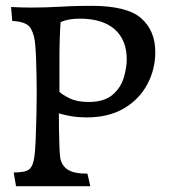

<svg xmlns="http://www.w3.org/2000/svg" viewBox="-20 -639 583 659"><path d="M35 0 27 -47Q68 -47 81 -58.5Q94 -70 98 -101Q101 -122 102.5 -161Q104 -200 105 -242Q106 -284 106 -315Q106 -340 105.5 -371.5Q105 -403 104 -433Q103 -463 101 -484Q99 -518 85.5 -541.5Q72 -565 22 -567L18 -615Q36 -614 54 -613.5Q72 -613 88 -613Q134 -613 189 -616Q220 -618 249 -618.5Q278 -619 294 -619Q416 -619 464.5 -576.5Q513 -534 513 -460Q513 -401 485.5 -349.5Q458 -298 405.5 -267Q353 -236 277 -236Q250 -236 225.5 -240Q201 -244 182 -250Q182 -224 182.5 -193Q183 -162 184 -135.5Q185 -109 187 -96Q192 -70 213 -56.5Q234 -43 280 -43L290 0ZM284 -289Q337 -289 365.5 -313Q394 -337 404.5 -371.5Q415 -406 415 -435Q415 -502 373.5 -538.5Q332 -575 254 -575Q214 -575 188 -563Q186 -538 185 -504Q184 -470 184 -434V-324Q192 -315 218 -302Q244 -289 284 -289Z"/></svg>

Font: Maname
Style: Regular
Weight: 400
Designer: Pathum Egodawatta
Foundry: mooniak
Version: Version 1.000; ttfautohint (v1.8.4.7-5d5b)